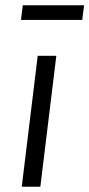

<svg xmlns="http://www.w3.org/2000/svg" viewBox="-20 -713 341 733"><path d="M67 -693H301L294 -637H60ZM124 -500H195L134 0H63Z"/></svg>

Font: Haskoy
Style: Italic
Weight: 400
Designer: Ertekin Erdin
Foundry: Ertekin Erdin
Version: Version 2.000; ttfautohint (v1.8.4.7-5d5b)